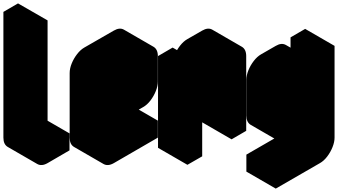

<svg xmlns="http://www.w3.org/2000/svg" viewBox="-63 -920 2033 1130"><path d="M217 -60 346 -135V-35L217 40Q182 60 156 45Q130 30 130 -10V-750L217 -800ZM217 -800 130 -750 -43 -850 43 -900ZM346 -135 217 -60 43 -160 173 -235ZM130 -750V-10Q130 30 156 45L-17 -55Q-43 -70 -43 -110V-850Z M607 -540 780 -640Q814 -660 840 -645Q866 -630 866 -590V-440Q866 -414 854 -384Q842 -354 822.5 -328.5Q803 -303 780 -290L693 -240Q659 -220 633 -235Q607 -250 607 -290V-60L866 -210V-110L607 40Q572 60 546 45Q520 30 520 -10V-390Q520 -417 532 -446.5Q544 -476 564 -501.5Q584 -527 607 -540ZM780 -540 607 -440V-290L780 -390ZM866 -210 607 -60 433 -160 693 -310ZM780 -540V-390L607 -490V-640ZM607 -290Q607 -250 633 -235L459 -335Q433 -350 433 -390ZM780 -390 607 -290 433 -390 607 -490ZM840 -645Q814 -660 780 -640L607 -540Q584 -527 564 -501.5Q544 -476 532 -446.5Q520 -417 520 -390V-10Q520 30 546 45L373 -55Q347 -70 347 -110V-490Q347 -517 359 -546.5Q371 -576 390.7 -601.5Q410.4 -627 433 -640L607 -740Q641.4 -760 667 -745Z M1040 -490 1127 -540V-440Q1127 -467 1139 -496.5Q1151 -526 1170.5 -551.5Q1190 -577 1213 -590L1300 -640Q1334 -660 1360 -645Q1386 -630 1386 -590V-150L1300 -100V-540L1127 -440V0L1040 50ZM1300 -540V-100L1127 -200V-640ZM1040 -490V50L867 -50V-590ZM1360 -645Q1334 -660 1300 -640L1213 -590Q1190 -577 1170.5 -551.5Q1151 -526 1139 -496.5Q1127 -467 1127 -440L953 -540Q953 -567 965 -596.5Q977 -626 997 -651.5Q1017 -677 1040 -690L1127 -740Q1161.4 -760 1187 -745ZM1127 -540 1040 -490 867 -590 953 -640Z M1647 -90Q1612 -70 1586 -85Q1560 -100 1560 -140V-350Q1560 -377 1572 -406.5Q1584 -436 1604 -461.5Q1624 -487 1647 -500L1733 -550Q1768 -570 1794 -555Q1820 -540 1820 -500V-600L1906 -650V-110Q1906 -84 1894 -54Q1882 -24 1862.5 1.5Q1843 27 1820 40L1560 190V90L1820 -60V-290Q1820 -264 1808 -234Q1796 -204 1776 -178.5Q1756 -153 1733 -140ZM1647 -190 1820 -290V-500L1647 -400ZM1820 -290V-60L1647 -160V-390ZM1820 -60 1560 90 1387 -10 1647 -160ZM1560 90V190L1387 90V-10ZM1906 -650 1820 -600 1647 -700 1733 -750ZM1820 -600V-500L1647 -600V-700ZM1820 -500V-290L1647 -390V-600ZM1820 -290 1647 -190 1473 -290 1647 -390ZM1794 -555Q1768 -570 1733 -550L1647 -500Q1624 -487 1604 -461.5Q1584 -436 1572 -406.5Q1560 -377 1560 -350V-140Q1560 -100 1586 -85L1413 -185Q1387 -200 1387 -240V-450Q1387 -477 1399 -506.5Q1411 -536 1430.7 -561.5Q1450.4 -587 1473 -600L1560 -650Q1594 -670 1620 -655Z"/></svg>

Font: Nabla Normal
Style: Regular
Weight: 400
Designer: Arthur Reinders Folmer
Version: Version 1.000